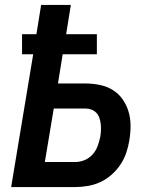

<svg xmlns="http://www.w3.org/2000/svg" viewBox="-20 -755 640 775"><path d="M25 0 114 -536H69V-617H127L146 -735H266L247 -617H371V-536H233L214 -418H325Q355 -418 383.5 -412Q412 -406 435.5 -391.5Q459 -377 475 -354Q491 -331 499 -304Q507 -277 507 -247.5Q507 -218 502 -188Q498 -163 489.5 -138Q481 -113 466 -90.5Q451 -68 430 -49.5Q409 -31 385 -20Q361 -9 335 -4.5Q309 0 284 0ZM161 -101H284Q303 -101 322 -109Q341 -117 354.5 -132.5Q368 -148 374.5 -166.5Q381 -185 385 -204Q387 -217 387.5 -230Q388 -243 386.5 -255.5Q385 -268 381 -279.5Q377 -291 369 -299.5Q361 -308 349.5 -312.5Q338 -317 325 -317H197Z"/></svg>

Font: Iosevka SS04 Extended
Style: Bold Italic
Weight: 700
Width: 7
Italic angle: -9°
Monospace: yes
Designer: Belleve Invis
Foundry: Belleve Invis
Version: Version 19.0.0; ttfautohint (v1.8.4)